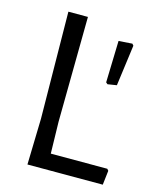

<svg xmlns="http://www.w3.org/2000/svg" viewBox="-100 -709 624 778"><g transform="rotate(15 212.0 -320.5)"><path d="M406 0 413 -60 407 -67H170L167 -200L172 -641H90L95 -193L90 0ZM312 -404 319 -398 357 -404 380 -576 374 -583 317 -579Z"/></g></svg>

Font: Alegreya Sans
Style: Regular
Weight: 400
Designer: Juan Pablo del Peral
Foundry: Huerta Tipografica
Version: Version 1.000;PS 001.000;hotconv 1.0.70;makeotf.lib2.5.58329